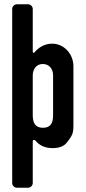

<svg xmlns="http://www.w3.org/2000/svg" viewBox="-20 -687 400 897"><path d="M133 -445V-645C133 -657 123 -667 111 -667H59C47 -667 37 -657 37 -645V168C37 180 47 190 59 190H111C123 190 133 180 133 168V-28C133 -33 141 -35 145 -31C164 -7 191 5 226 5C257 5 280 -4 294 -23C318 -55 323 -63 323 -103V-377C323 -436 278 -483 224 -483C186 -483 158 -463 141 -442C139 -438 133 -441 133 -445ZM180 -388C209 -388 228 -366 228 -335V-148C228 -116 219 -90 181 -90C144 -90 133 -114 133 -149V-335C133 -361 148 -388 180 -388Z"/></svg>

Font: DIN Rundschrift
Style: Eng
Weight: 400
Width: 3
Version: Version 1.027